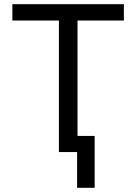

<svg xmlns="http://www.w3.org/2000/svg" viewBox="-20 -727 651 918"><path d="M39.1 -707V-628.9H261.7V0H350.6V-628.9H572.3V-707ZM432.6 170.9V-77.1H348.6V170.9Z"/></svg>

Font: Pretendard Variable
Style: Regular
Weight: 400
Designer: Base glyphs from Inter by Rasmus Andersson; Hangeul glyphs from Noto Sans CJK(Source Han Sans) by Jang Soo-young and Kan
Foundry: Kil Hyung-jin
Version: Version 1.309;Glyphs 3.2 (3225)